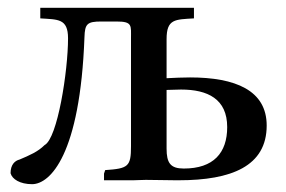

<svg xmlns="http://www.w3.org/2000/svg" viewBox="-20 -461 731 491"><path d="M406 -361C406 -413 428 -411 476 -414V-441H83V-414C128 -411 154 -414 154 -363C154 -279 127 -107 94 -90C77 -73 56 -64 30 -53C18 -50 7 -40 7 -18C11 -3 31 10 62 10C108 10 185 -65 196 -366C197 -400 203 -406 239 -406H278C319 -406 315 -396 315 -363V-87C315 -35 308 -30 249 -26L246 -17V0H282H309H321C330 0 341 -1 353 -1C378 -1 407 0 429 0H437C572 0 662 -36 662 -140C662 -230 582 -263 466 -263C446 -263 427 -262 406 -261ZM406 -231C418 -231 430 -232 443 -232C511 -232 561 -208 561 -136C561 -70 526 -30 450 -30C416 -30 406 -44 406 -81Z"/></svg>

Font: Sibila
Style: Regular
Weight: 400
Designer: Stefan Peev
Foundry: Context Ltd
Version: Version 1.000